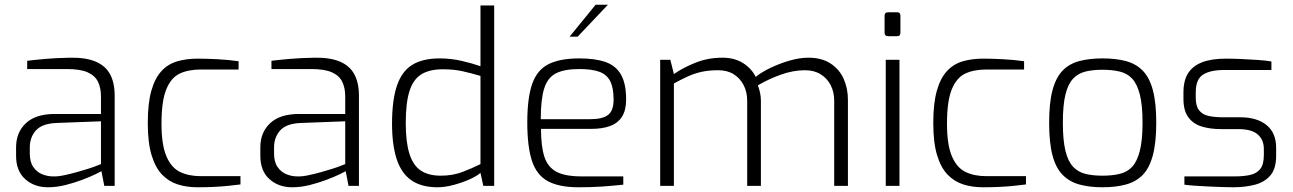

<svg xmlns="http://www.w3.org/2000/svg" viewBox="-20 -786 5470 812"><path d="M183 6Q125 6 86.5 -28.5Q48 -63 48 -127V-163Q48 -226 89.5 -265Q131 -304 212 -304H407V-378Q407 -414 394.5 -440Q382 -466 351 -480Q320 -494 262 -494H95V-529Q128 -533 173.5 -537Q219 -541 278 -542Q343 -543 384.5 -525.5Q426 -508 445.5 -472Q465 -436 465 -381V0H421L409 -62Q406 -60 384.5 -49.5Q363 -39 329 -26Q295 -13 257 -3.5Q219 6 183 6ZM203 -40Q223 -39 249.5 -44.5Q276 -50 303 -57.5Q330 -65 353.5 -72.5Q377 -80 391.5 -86Q406 -92 407 -92V-273L221 -266Q159 -264 132.5 -235Q106 -206 106 -162V-137Q106 -101 121 -79.5Q136 -58 158.5 -49Q181 -40 203 -40Z M815 6Q770 6 732 -6Q694 -18 665.5 -47.5Q637 -77 621 -130Q605 -183 605 -266Q605 -349 620 -402Q635 -455 662.5 -485Q690 -515 729 -526.5Q768 -538 816 -538Q853 -538 900.5 -535.5Q948 -533 989 -527V-492H829Q776 -492 739.5 -474.5Q703 -457 683 -407.5Q663 -358 663 -263Q663 -173 684 -124.5Q705 -76 742 -58.5Q779 -41 829 -41H997V-6Q974 -3 945 0Q916 3 883 4.5Q850 6 815 6Z M1216 6Q1158 6 1119.5 -28.5Q1081 -63 1081 -127V-163Q1081 -226 1122.5 -265Q1164 -304 1245 -304H1440V-378Q1440 -414 1427.5 -440Q1415 -466 1384 -480Q1353 -494 1295 -494H1128V-529Q1161 -533 1206.5 -537Q1252 -541 1311 -542Q1376 -543 1417.5 -525.5Q1459 -508 1478.5 -472Q1498 -436 1498 -381V0H1454L1442 -62Q1439 -60 1417.5 -49.5Q1396 -39 1362 -26Q1328 -13 1290 -3.5Q1252 6 1216 6ZM1236 -40Q1256 -39 1282.5 -44.5Q1309 -50 1336 -57.5Q1363 -65 1386.5 -72.5Q1410 -80 1424.5 -86Q1439 -92 1440 -92V-273L1254 -266Q1192 -264 1165.5 -235Q1139 -206 1139 -162V-137Q1139 -101 1154 -79.5Q1169 -58 1191.5 -49Q1214 -40 1236 -40Z M1830 6Q1763 6 1720.5 -23Q1678 -52 1658 -112Q1638 -172 1638 -263Q1638 -362 1658.5 -423Q1679 -484 1723 -511.5Q1767 -539 1840 -539Q1887 -539 1932.5 -528.5Q1978 -518 2012 -506V-763H2070V0H2024L2012 -55Q1998 -42 1967 -28Q1936 -14 1899 -4Q1862 6 1830 6ZM1844 -43Q1895 -43 1936.5 -59Q1978 -75 2012 -92V-465Q1971 -477 1935 -485Q1899 -493 1853 -493Q1797 -493 1762.5 -472Q1728 -451 1712 -401.5Q1696 -352 1696 -265Q1696 -187 1711 -137.5Q1726 -88 1758.5 -65.5Q1791 -43 1844 -43Z M2427 6Q2345 6 2297.5 -19.5Q2250 -45 2230 -105Q2210 -165 2210 -268Q2210 -373 2231 -432Q2252 -491 2300.5 -515Q2349 -539 2430 -539Q2498 -539 2541.5 -523.5Q2585 -508 2606.5 -470Q2628 -432 2628 -365Q2628 -320 2610.5 -292.5Q2593 -265 2560 -253Q2527 -241 2482 -241H2268Q2268 -168 2282 -124Q2296 -80 2332.5 -60Q2369 -40 2440 -40H2616V-5Q2568 0 2525.5 3Q2483 6 2427 6ZM2267 -282H2478Q2527 -282 2551 -299.5Q2575 -317 2575 -365Q2575 -415 2560.5 -443Q2546 -471 2514.5 -482.5Q2483 -494 2430 -494Q2367 -494 2331.5 -476Q2296 -458 2281.5 -412Q2267 -366 2267 -282ZM2389 -631 2499 -766H2551L2423 -631Z M2772 0V-533H2815L2830 -473Q2871 -501 2923 -521.5Q2975 -542 3036 -542Q3086 -542 3122 -519.5Q3158 -497 3176 -461Q3201 -481 3238.5 -499Q3276 -517 3318.5 -529.5Q3361 -542 3399 -542Q3455 -542 3492.5 -517.5Q3530 -493 3548 -452.5Q3566 -412 3566 -364V0H3508V-360Q3508 -397 3493 -426Q3478 -455 3450.5 -472Q3423 -489 3384 -489Q3335 -489 3283 -470.5Q3231 -452 3185 -425Q3191 -410 3194.5 -393.5Q3198 -377 3198 -360V0H3140V-360Q3140 -397 3125 -426Q3110 -455 3083 -472Q3056 -489 3017 -489Q2979 -489 2948.5 -482.5Q2918 -476 2889.5 -463Q2861 -450 2830 -433V0Z M3736 -633Q3721 -633 3721 -648V-719Q3721 -734 3736 -734H3775Q3782 -734 3785 -730Q3788 -726 3788 -719V-648Q3788 -633 3775 -633ZM3726 0V-533H3784V0Z M4137 6Q4092 6 4054 -6Q4016 -18 3987.5 -47.5Q3959 -77 3943 -130Q3927 -183 3927 -266Q3927 -349 3942 -402Q3957 -455 3984.5 -485Q4012 -515 4051 -526.5Q4090 -538 4138 -538Q4175 -538 4222.5 -535.5Q4270 -533 4311 -527V-492H4151Q4098 -492 4061.5 -474.5Q4025 -457 4005 -407.5Q3985 -358 3985 -263Q3985 -173 4006 -124.5Q4027 -76 4064 -58.5Q4101 -41 4151 -41H4319V-6Q4296 -3 4267 0Q4238 3 4205 4.5Q4172 6 4137 6Z M4643 6Q4588 6 4545.5 -5.5Q4503 -17 4474 -46.5Q4445 -76 4431 -129.5Q4417 -183 4417 -267Q4417 -352 4431.5 -405.5Q4446 -459 4474.5 -488Q4503 -517 4545.5 -528Q4588 -539 4643 -539Q4698 -539 4740.5 -528Q4783 -517 4812 -488Q4841 -459 4855.5 -405.5Q4870 -352 4870 -267Q4870 -183 4855.5 -129Q4841 -75 4812.5 -46Q4784 -17 4741 -5.5Q4698 6 4643 6ZM4643 -43Q4683 -43 4715 -50.5Q4747 -58 4768 -80.5Q4789 -103 4800.5 -148Q4812 -193 4812 -267Q4812 -342 4800.5 -386.5Q4789 -431 4768 -453.5Q4747 -476 4715 -483.5Q4683 -491 4643 -491Q4602 -491 4571 -483.5Q4540 -476 4518.5 -453.5Q4497 -431 4486 -386.5Q4475 -342 4475 -267Q4475 -193 4486 -148Q4497 -103 4518.5 -80.5Q4540 -58 4571 -50.5Q4602 -43 4643 -43Z M5194 6Q5176 6 5147 5Q5118 4 5086 2.5Q5054 1 5028 -1Q5002 -3 4989 -5V-40H5202Q5239 -40 5266.5 -46Q5294 -52 5309.5 -71Q5325 -90 5325 -130V-156Q5325 -195 5299 -217.5Q5273 -240 5217 -240H5145Q5096 -240 5060.5 -251.5Q5025 -263 5005 -291Q4985 -319 4985 -368V-395Q4985 -445 5004.5 -476Q5024 -507 5063.5 -522.5Q5103 -538 5165 -538Q5191 -538 5227 -536.5Q5263 -535 5299 -532.5Q5335 -530 5357 -526V-490H5157Q5099 -490 5068 -470.5Q5037 -451 5037 -395V-372Q5037 -337 5051.5 -319Q5066 -301 5092 -295.5Q5118 -290 5152 -290H5225Q5296 -290 5336.5 -257Q5377 -224 5377 -161V-127Q5377 -73 5353 -44.5Q5329 -16 5288 -5Q5247 6 5194 6Z"/></svg>

Font: Exo Thin Light
Style: Regular
Weight: 300
Version: Version 2.000